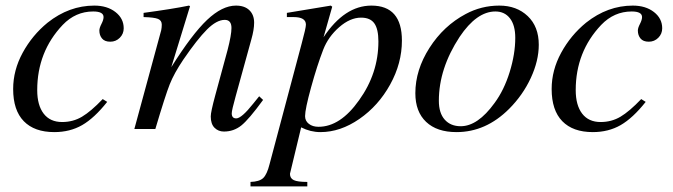

<svg xmlns="http://www.w3.org/2000/svg" viewBox="-20 -461 2405 686"><path d="M347 -107 363 -97Q317 -39 273.5 -14Q230 11 174 11Q103 11 65 -28Q27 -67 27 -143Q27 -210 61 -272.5Q95 -335 150 -380Q227 -441 317 -441Q363 -441 392.5 -418Q422 -395 422 -360Q422 -340 408 -326Q394 -312 374 -312Q354 -312 344.5 -323.5Q335 -335 335 -352Q335 -361 342.5 -375.5Q350 -390 350 -400Q350 -420 313 -420Q250 -420 204 -372Q113 -276 113 -139Q113 -85 136 -55Q159 -25 202 -25Q241 -25 273 -44Q305 -63 347 -107Z M906 -117 920 -104Q869 -34 842 -12.5Q815 9 780 9Q760 9 746.5 -4.5Q733 -18 733 -45Q733 -61 749 -120L793 -282Q807 -336 807 -361Q807 -390 783 -390Q754 -390 719.5 -355.5Q685 -321 635 -248Q602 -199 586.5 -160Q571 -121 535 0H460L556 -353Q558 -363 558 -373Q558 -388 544.5 -393.5Q531 -399 493 -400V-415Q597 -429 655 -441L659 -439L592 -221Q666 -339 720 -390Q774 -441 823 -441Q854 -441 871 -424.5Q888 -408 888 -380Q888 -355 878 -320L822 -117Q808 -67 808 -56Q808 -38 824 -38Q843 -38 885 -91Q892 -99 906 -117Z M1167 -437 1136 -328Q1211 -441 1307 -441Q1416 -441 1416 -316Q1416 -235 1374 -159Q1332 -83 1264 -36Q1196 11 1125 11Q1089 11 1056 -6Q1016 159 1016 160Q1016 176 1029.5 182.5Q1043 189 1078 189V205H875V189Q907 188 920.5 175Q934 162 943 126L1058 -306Q1073 -361 1073 -373Q1073 -400 1029 -400H1005V-415L1162 -441ZM1332 -313Q1332 -357 1317.5 -377.5Q1303 -398 1270 -398Q1231 -398 1192 -364Q1153 -330 1135 -284Q1113 -227 1091.5 -149Q1070 -71 1070 -46Q1070 -29 1083.5 -18.5Q1097 -8 1118 -8Q1196 -8 1263 -103Q1332 -199 1332 -313Z M1905 -301Q1905 -244 1876.5 -182.5Q1848 -121 1799 -72Q1716 11 1611 11Q1541 11 1502.5 -25.5Q1464 -62 1464 -128Q1464 -211 1514.5 -290Q1565 -369 1644 -411Q1700 -441 1764 -441Q1826 -441 1865.5 -403.5Q1905 -366 1905 -301ZM1821 -326Q1821 -371 1802 -395.5Q1783 -420 1750 -420Q1683 -420 1622 -329Q1548 -216 1548 -101Q1548 -57 1569 -33.5Q1590 -10 1626 -10Q1687 -10 1747 -93Q1781 -139 1801 -203.5Q1821 -268 1821 -326Z M2271 -107 2287 -97Q2241 -39 2197.5 -14Q2154 11 2098 11Q2027 11 1989 -28Q1951 -67 1951 -143Q1951 -210 1985 -272.5Q2019 -335 2074 -380Q2151 -441 2241 -441Q2287 -441 2316.5 -418Q2346 -395 2346 -360Q2346 -340 2332 -326Q2318 -312 2298 -312Q2278 -312 2268.5 -323.5Q2259 -335 2259 -352Q2259 -361 2266.5 -375.5Q2274 -390 2274 -400Q2274 -420 2237 -420Q2174 -420 2128 -372Q2037 -276 2037 -139Q2037 -85 2060 -55Q2083 -25 2126 -25Q2165 -25 2197 -44Q2229 -63 2271 -107Z"/></svg>

Font: STIX MathJax Alphabets
Style: Italic
Weight: 400
Italic angle: -16.33°
Designer: MicroPress Inc., with final additions and corrections provided by Coen Hoffman, Elsevier (retired)
Version: Version 1.1.1